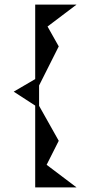

<svg xmlns="http://www.w3.org/2000/svg" viewBox="-20 -788 395 840"><path d="M237 -172 184 -67 315 32H134V-326L40 -387L134 -442V-768H315L188 -672L237 -585L151 -414V-325Z"/></svg>

Font: Chokokutai
Style: Regular
Weight: 400
Designer: 108号,108go
Foundry: Font Zone 108
Version: Version 1.000; ttfautohint (v1.8.3)